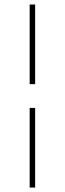

<svg xmlns="http://www.w3.org/2000/svg" viewBox="-20 -780 289 856"><path d="M136.7 -759.8V-404.8H112.3V-759.8ZM136.7 -298.8V56.2H112.3V-298.8Z"/></svg>

Font: Wand UI Pro
Style: Regular
Weight: 400
Designer: Andreas Faust
Version: Version 1.003;FEAKit 1.0